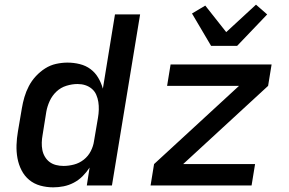

<svg xmlns="http://www.w3.org/2000/svg" viewBox="-20 -797 1240 825"><path d="M209 8Q180 8 153 0.5Q126 -7 105.5 -24Q85 -41 72.5 -65.5Q60 -90 55 -117.5Q50 -145 51 -174Q52 -203 57 -232L74 -332Q78 -356 85 -380Q92 -404 104 -427Q116 -450 134 -469.5Q152 -489 174 -503Q196 -517 221 -522.5Q246 -528 270 -528Q297 -528 323 -521.5Q349 -515 369 -500Q389 -485 402 -463Q415 -441 422 -416L474 -735H582L461 0H353L365 -77Q352 -57 335 -40Q318 -23 297 -12Q276 -1 253.5 3.5Q231 8 209 8ZM253 -84Q275 -84 298 -90Q321 -96 340 -111Q359 -126 370 -147.5Q381 -169 384 -191L401 -291Q404 -308 404.5 -325.5Q405 -343 402.5 -359Q400 -375 393.5 -390Q387 -405 374.5 -415.5Q362 -426 346.5 -431Q331 -436 313 -436Q290 -436 265.5 -428.5Q241 -421 222.5 -403.5Q204 -386 193.5 -363Q183 -340 179 -317L163 -217Q160 -201 159.5 -184.5Q159 -168 162 -152.5Q165 -137 173 -123.5Q181 -110 193 -101Q205 -92 220.5 -88Q236 -84 253 -84ZM627 0 642 -92 1007 -428H698L713 -520H1147L1132 -428L767 -92H1076L1061 0ZM887 -600 805 -739 862 -773 952 -659 1080 -777 1128 -735 999 -600Z"/></svg>

Font: Iosevka Aile Semibold
Style: Italic
Weight: 600
Italic angle: -9°
Designer: Belleve Invis
Foundry: Belleve Invis
Version: Version 31.1.0; ttfautohint (v1.8.4)